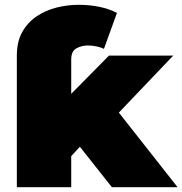

<svg xmlns="http://www.w3.org/2000/svg" viewBox="-20 -778 758 798"><path d="M445 0 312 -168 276 -129V0H50V-547Q50 -604 72 -644Q94 -684 131.5 -709.5Q169 -735 214.5 -746.5Q260 -758 307 -758Q352 -758 393.5 -749.5Q435 -741 466 -724L412 -575Q403 -580 384 -584.5Q365 -589 345 -589Q319 -589 297.5 -577Q276 -565 276 -531V-388L433 -547H700L474 -310L718 0Z"/></svg>

Font: Montserrat Thin Black
Style: Regular
Weight: 900
Version: Version 9.000